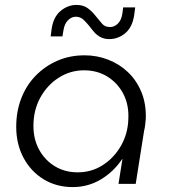

<svg xmlns="http://www.w3.org/2000/svg" viewBox="-20 -748 690 781"><path d="M276 13Q209 13 157 -19Q105 -51 75.5 -106.5Q46 -162 46 -232Q46 -295 66.5 -348Q87 -401 125 -440Q163 -479 213.5 -501Q264 -523 324 -523Q374 -523 419.5 -505.5Q465 -488 500 -455Q535 -422 555 -374Q575 -326 573 -265Q572 -252 570.5 -239.5Q569 -227 566 -215L532 0H462L478 -101H477Q442 -49 390 -18Q338 13 276 13ZM296 -47Q352 -47 397.5 -76Q443 -105 471.5 -154Q500 -203 502 -263Q505 -321 482 -365.5Q459 -410 417.5 -436Q376 -462 322 -462Q266 -462 219 -432Q172 -402 144 -351Q116 -300 116 -236Q116 -181 139.5 -138.5Q163 -96 203.5 -71.5Q244 -47 296 -47ZM425 -589Q404 -589 389 -597Q374 -605 363.5 -617Q353 -629 345 -640Q333 -655 320 -667.5Q307 -680 288 -680Q271 -680 256.5 -665.5Q242 -651 238 -624L234 -600H186L190 -630Q197 -679 226.5 -703.5Q256 -728 291 -728Q320 -728 338.5 -713.5Q357 -699 369 -683Q383 -667 394.5 -652.5Q406 -638 428 -638Q445 -638 459.5 -652Q474 -666 478 -694L481 -718H530L526 -688Q519 -638 490 -613.5Q461 -589 425 -589Z"/></svg>

Font: MuseoModerno Thin Light
Style: Italic
Weight: 300
Italic angle: -9°
Version: Version 1.003